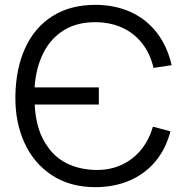

<svg xmlns="http://www.w3.org/2000/svg" viewBox="-20 -755 756 790"><path d="M372 15Q449.8 15 512.9 -12Q576 -39 619.2 -90.5Q662.3 -142 681.3 -214.7L609 -233.7Q593.2 -178.3 559.8 -138Q526.5 -97.7 479.1 -76.2Q431.7 -54.8 375 -55.7Q314.2 -56.7 264.2 -78.5Q214.2 -100.3 181.3 -144.3Q151.7 -183.7 138.5 -227.8Q125.3 -271.8 122.7 -325H386.7V-395.3H122.3Q127.7 -475.8 158.3 -536.8Q188.8 -597.7 243.8 -631.2Q298.8 -664.7 375 -663.7Q436.2 -662.8 484.8 -640.2Q533.5 -617.5 565.9 -575.3Q598.3 -533.2 611.7 -475.7L686.3 -486.7Q668.3 -565 625 -620.8Q581.7 -676.7 517.2 -705.8Q452.8 -735 372 -735Q269 -735 195.7 -688.5Q122.3 -642 83.7 -557.5Q45 -473 43.3 -360Q41.7 -253.8 80.1 -168.7Q118.5 -83.5 193.3 -34.2Q268.2 15 372 15Z"/></svg>

Font: Manrope
Style: Regular
Weight: 400
Designer: Mikhail Sharanda
Foundry: Mikhail Sharanda
Version: Version 4.503